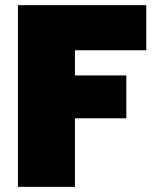

<svg xmlns="http://www.w3.org/2000/svg" viewBox="-20 -728 615 748"><path d="M49.8 0V-708H549.8V-532.2H272V-434.1H472.2V-267.1H272V0Z"/></svg>

Font: SVN-Poppins Black
Style: Regular
Weight: 900
Designer: Ninad Kale (Devanagari), Jonny Pinhorn (Latin)
Foundry: Indian Type Foundry
Version: Version 3.002 2017